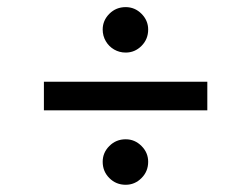

<svg xmlns="http://www.w3.org/2000/svg" viewBox="-20 -551 699 534"><path d="M556.6 -323.7V-244.1H102.1V-323.7ZM329.6 -37.1Q302.7 -37.1 284.2 -55.7Q265.6 -74.2 265.6 -101.1Q265.6 -126.5 284.2 -145Q302.7 -163.6 329.6 -163.6Q355 -163.6 373.5 -145Q392.1 -126.5 392.1 -101.1Q392.1 -74.2 373.5 -55.7Q355 -37.1 329.6 -37.1ZM329.6 -404.8Q312 -404.8 297.4 -413.3Q282.7 -421.9 274.2 -436.5Q265.6 -451.2 265.6 -468.8Q265.6 -494.1 284.2 -512.7Q302.7 -531.2 329.6 -531.2Q355 -531.2 373.5 -512.7Q392.1 -494.1 392.1 -468.8Q392.1 -441.9 373.5 -423.3Q355 -404.8 329.6 -404.8Z"/></svg>

Font: Sahel VF Regular
Style: Regular
Weight: 400
Foundry: Saber Rastikerdar (saber.rastikerdar@gmail.com)
Version: Version 3.4.0